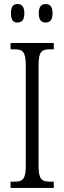

<svg xmlns="http://www.w3.org/2000/svg" viewBox="-20 -926 317 946"><path d="M205 -815C225 -815 239 -826 239 -860C239 -895 225 -906 205 -906C185 -906 171 -895 171 -860C171 -826 185 -815 205 -815ZM66 -815C86 -815 100 -826 100 -860C100 -895 86 -906 66 -906C46 -906 34 -895 34 -860C34 -826 46 -815 66 -815ZM32 0H245V-31H226C185 -31 170 -43 170 -110V-604C170 -672 185 -683 226 -683H245V-714H32V-683H51C91 -683 107 -672 107 -604V-109C107 -42 91 -31 51 -31H32Z"/></svg>

Font: Noto Serif Thai ExtraCondensed Light
Style: Regular
Weight: 300
Width: 2
Designer: Monotype Design Team
Foundry: Monotype Imaging Inc.
Version: Version 2.002